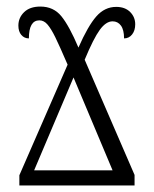

<svg xmlns="http://www.w3.org/2000/svg" viewBox="-20 -565 469 585"><path d="M39 -31 186 -368Q161 -426 148.5 -451.5Q136 -477 125 -490Q114 -503 100 -503Q68 -503 68 -448Q54 -448 45 -458.5Q36 -469 36 -487Q36 -511 53.5 -528Q71 -545 103 -545Q143 -545 167 -515.5Q191 -486 219 -420Q248 -486 273.5 -515Q299 -544 334 -544Q361 -544 376.5 -528.5Q392 -513 392 -491Q392 -472 382.5 -460Q373 -448 358 -448Q358 -474 348.5 -487Q339 -500 323 -500Q303 -500 284 -474Q265 -448 238 -383L390 -32V0H39ZM323 -46 204 -329 84 -46Z"/></svg>

Font: Noto Serif CondLight
Style: Regular
Weight: 300
Width: 3
Designer: Monotype Design Team
Foundry: Monotype Imaging Inc.
Version: Version 1.001